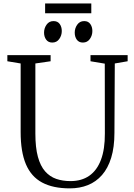

<svg xmlns="http://www.w3.org/2000/svg" viewBox="-20 -1054 756 1083"><path d="M373.5 8.5Q279 8.5 217.5 -24.5Q156 -57.5 126.2 -127.5Q96.5 -197.5 96.5 -308V-696L21.5 -708.5V-743H265.5V-708.5L179.5 -696V-300.5Q179.5 -221.5 193.8 -169.5Q208 -117.5 234.5 -87.5Q261 -57.5 297.2 -45Q333.5 -32.5 377.5 -32.5Q440.5 -32.5 483.8 -62.8Q527 -93 549.5 -152.8Q572 -212.5 571.5 -301L571 -695L490.5 -708.5V-743H700V-708.5L627.5 -696L625.5 -305Q625.5 -223.5 607.2 -164.2Q589 -105 555.5 -66.8Q522 -28.5 476 -10Q430 8.5 373.5 8.5ZM274.5 -814Q252.5 -814 240.5 -830.2Q228.5 -846.5 228.5 -870Q228.5 -895 242.8 -915Q257 -935 281.5 -935H282.5Q305 -935 316.8 -918.8Q328.5 -902.5 328.5 -879Q328.5 -854 314.2 -834Q300 -814 275.5 -814ZM447 -814Q425 -814 413.2 -830.2Q401.5 -846.5 401.5 -870Q401.5 -895 415.8 -915Q430 -935 454.5 -935H455.5Q477.5 -935 489.2 -918.8Q501 -902.5 501 -879Q501 -854 486.8 -834Q472.5 -814 448 -814ZM495 -1034.5V-979H234.5V-1034.5Z"/></svg>

Font: Merriweather 60pt Light
Style: Regular
Weight: 300
Version: Version 2.100